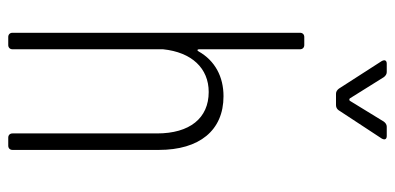

<svg xmlns="http://www.w3.org/2000/svg" viewBox="-260 -674 935 454"><g transform="rotate(90 207.0 -447.5)"><path d="M241 -781 308 -883C312 -890 310 -895 302 -895H280C275 -895 271 -892 268 -888L219 -808C218 -806 214 -806 213 -808L163 -888C160 -892 156 -895 151 -895H131C126 -895 123 -893 123 -889C123 -887 124 -885 125 -883L190 -782C193 -778 197 -775 202 -775H229C234 -775 238 -777 241 -781ZM208 -509C162 -509 124 -489 102 -450C100 -446 97 -447 97 -451V-690C97 -696 93 -700 87 -700H68C62 -700 58 -696 58 -690V-10C58 -4 62 0 68 0H87C93 0 97 -4 97 -10V-366C104 -434 142 -474 198 -474C260 -474 296 -429 296 -352V-10C296 -4 300 0 306 0H325C331 0 335 -4 335 -10V-356C335 -452 289 -509 208 -509Z"/></g></svg>

Font: Barlow Condensed ExtraLight
Style: Regular
Weight: 275
Width: 3
Designer: Jeremy Tribby
Foundry: Tribby Type
Version: Version 1.422;hotconv 1.0.109;makeotfexe 2.5.65596